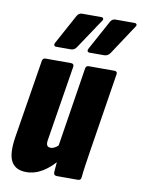

<svg xmlns="http://www.w3.org/2000/svg" viewBox="-83 -775 621 839"><g transform="rotate(10 228.0 -356.0)"><path d="M92 6Q44 6 25.5 -27.5Q7 -61 19 -137L75 -484Q77 -497 89 -497H202Q216 -497 215 -484L162 -154Q158 -133 162.5 -125Q167 -117 179 -117Q188 -117 198.5 -123Q209 -129 219 -141L233 -79Q201 -38 165.5 -16Q130 6 92 6ZM227 0Q213 0 213 -14Q214 -29 216 -52.5Q218 -76 220 -94L211 -128L267 -484Q269 -497 281 -497H394Q409 -497 407 -484L351 -130Q346 -97 341.5 -67Q337 -37 335 -14Q334 0 321 0ZM274 -556Q267 -556 265 -561Q263 -566 267 -573L339 -705Q347 -718 361 -718H445Q453 -718 455 -713Q457 -708 452 -702L365 -570Q355 -556 339 -556ZM126 -556Q119 -556 117 -561Q115 -566 119 -573L191 -705Q199 -718 213 -718H298Q305 -718 307 -713Q309 -708 304 -702L216 -570Q207 -556 191 -556Z"/></g></svg>

Font: Sofia Sans Extra Condensed Black
Style: Italic
Weight: 900
Italic angle: -9°
Version: Version 4.100